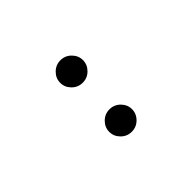

<svg xmlns="http://www.w3.org/2000/svg" viewBox="-86 -648 811 811"><g transform="rotate(-45 320.0 -242.5)"><path d="M272 -49Q252 -69 252 -96Q252 -123 272 -143Q292 -163 320 -163Q348 -163 368 -143Q388 -123 388 -96Q388 -69 368 -49Q348 -29 320 -29Q292 -29 272 -49ZM272 -342Q252 -362 252 -389Q252 -416 272 -436Q292 -456 320 -456Q348 -456 368 -436Q388 -416 388 -389Q388 -362 368 -342Q348 -322 320 -322Q292 -322 272 -342Z"/></g></svg>

Font: Libertinus Mono
Style: Regular
Weight: 400
Designer: Philipp H. Poll
Foundry: Khaled Hosny
Version: Version 6.7